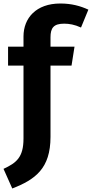

<svg xmlns="http://www.w3.org/2000/svg" viewBox="-34 -838 524 1095"><path d="M332 -703C360 -703 391 -698 428 -681L470 -783C424 -804 374 -818 310 -818C172 -818 100 -735 100 -630V-572H12V-464H100V-48C100 60 59 91 -14 125L36 237C167 186 254 123 254 -57V-464H374L391 -572H254V-625C254 -679 272 -703 332 -703Z"/></svg>

Font: Glow Sans SC Normal
Style: Bold
Weight: 700
Designer: Ryoko NISHIZUKA (kana, bopomofo & ideographs); Paul D. Hunt (Latin, Greek & Cyrillic); Sandoll Communications, Soo-young
Version: Version 0.93